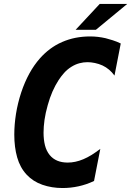

<svg xmlns="http://www.w3.org/2000/svg" viewBox="-20 -924 655 958"><path d="M477.5 -904.3H614.7L458.5 -775.4H357.4ZM292 14.2Q238.3 14.2 191.7 -2Q145 -18.1 112.8 -52.7Q80.1 -87.9 65.7 -138.7Q51.3 -189.5 51.3 -252.4Q51.3 -302.2 59.8 -356Q68.4 -409.7 85.9 -462.9Q103 -514.2 126.2 -556.6Q149.4 -599.1 179.2 -632.8Q202.6 -659.2 230 -679.7Q257.3 -700.2 290 -714.4Q322.3 -728.5 357.2 -735.4Q392.1 -742.2 429.2 -742.2Q449.7 -742.2 468.5 -740Q487.3 -737.8 506.8 -733.4Q522.5 -729.5 542.5 -723.1Q562.5 -716.8 582.5 -707L551.3 -546.9Q526.9 -580.6 491.7 -597.2Q473.6 -605.5 453.9 -609.6Q434.1 -613.8 416.5 -613.8Q396.5 -613.8 376.2 -608.4Q356 -603 336.4 -590.8Q315.9 -578.1 300 -560.3Q284.2 -542.5 272.5 -524.4Q255.4 -498 241.9 -467.3Q228.5 -436.5 218.3 -399.9Q207 -360.4 202.1 -325.9Q197.3 -291.5 197.3 -262.2Q197.3 -227.5 204.3 -199.2Q211.4 -170.9 228 -150.4Q258.8 -112.8 317.9 -112.8Q356 -112.8 395.5 -129.4Q416.5 -138.2 437.3 -151.1Q458 -164.1 480.5 -181.2L449.2 -21Q429.7 -11.7 410.2 -5.1Q390.6 1.5 372.6 5.4Q333 14.2 292 14.2Z"/></svg>

Font: Hack
Style: Bold Italic
Weight: 700
Italic angle: -11°
Monospace: yes
Designer: Christopher Simpkins
Foundry: Christopher Simpkins
Version: Version 2.017; ttfautohint (v1.4.1) -l 4 -r 80 -G 350 -x 0 -